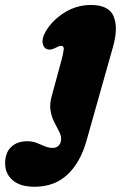

<svg xmlns="http://www.w3.org/2000/svg" viewBox="-145 -492 486 751"><path d="M297.5 -310.5 193.5 58Q169.5 143.5 118.8 191Q68 238.5 -10 238.5Q-66 238.5 -95.5 213Q-125 187.5 -125 146.5Q-125 106 -101.8 83.2Q-78.5 60.5 -38 60.5Q-18 60.5 -1.5 67Q15 73.5 30 80Q45 86.5 61.5 86.5Q77 86.5 85.8 76Q94.5 65.5 94 50Q94 37 85.5 21Q77 5 67 -14.8Q57 -34.5 52.8 -58.8Q48.5 -83 56.5 -113L95.5 -256.5Q102.5 -282.5 104.2 -297.5Q106 -312.5 94 -312.5Q86 -312.5 70 -304Q52 -294.5 38 -300Q25 -304.5 21.8 -323.5Q18.5 -342.5 34.5 -370.5Q60.5 -413.5 107.5 -443Q154.5 -472.5 210.5 -472.5Q281 -472.5 299.5 -428Q318 -383.5 297.5 -310.5Z"/></svg>

Font: Fraunces 72pt S100 Black
Style: Italic
Weight: 900
Italic angle: -16°
Version: Version 1.000; ttfautohint (v1.8.3)